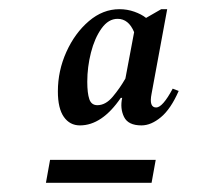

<svg xmlns="http://www.w3.org/2000/svg" viewBox="-20 -690 440 418"><path d="M154 -417Q132 -417 119 -435.5Q106 -454 106 -491Q106 -536 124.5 -577Q143 -618 173.5 -644Q204 -670 240 -670Q257 -670 272.5 -664.5Q288 -659 298 -651L331 -670H344L310 -486Q304 -456 320 -456Q334 -456 356 -497L369 -492Q352 -453 330.5 -435Q309 -417 288 -417Q259 -417 250 -435.5Q241 -454 246 -477H243Q202 -417 154 -417ZM170 -512Q170 -487 174.5 -474Q179 -461 192 -461Q210 -461 225.5 -479.5Q241 -498 253 -519L272 -620Q260 -649 236 -649Q216 -649 201 -628Q186 -607 178 -575.5Q170 -544 170 -512ZM80 -292 89 -342H319L310 -292Z"/></svg>

Font: Spectral SC
Style: Italic
Weight: 400
Italic angle: -10°
Designer: Jean-Baptiste Levee
Foundry: Production Type
Version: Version 2.001